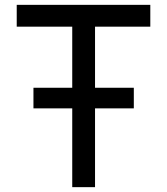

<svg xmlns="http://www.w3.org/2000/svg" viewBox="-20 -772 689 792"><path d="M278 0H372V-325H532V-410H372V-662H600V-752H49V-662H278V-410H118V-325H278Z"/></svg>

Font: Hibana 45 SubMedium
Style: Regular
Weight: 500
Width: 6
Designer: pygmalion
Foundry: ybstudio
Version: Version 2021.007;FEAKit 1.0